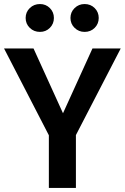

<svg xmlns="http://www.w3.org/2000/svg" viewBox="-22 -931 618 951"><path d="M176 -911Q205 -911 225 -891Q245 -871 245 -842Q245 -813 225 -793Q205 -773 176 -773Q146 -773 125.5 -793Q105 -813 105 -842Q105 -871 125.5 -891Q146 -911 176 -911ZM397 -911Q427 -911 447 -891Q467 -871 467 -842Q467 -813 447 -793Q427 -773 397 -773Q368 -773 347.5 -793Q327 -813 327 -842Q327 -871 347.5 -891Q368 -911 397 -911ZM576 -691 354 -262V0H220V-261L-2 -691H144L290 -370L436 -691Z"/></svg>

Font: FiraGO Medium
Style: Regular
Weight: 500
Designer: bBox Type
Foundry: bBox Type GmbH
Version: Version 1.001;PS 001.001;hotconv 1.0.88;makeotf.lib2.5.64775